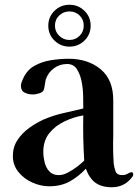

<svg xmlns="http://www.w3.org/2000/svg" viewBox="-20 -781 584 807"><path d="M334 -106Q322 -94 303.5 -80Q285 -66 265 -55.5Q245 -45 227 -45Q202 -45 187.5 -60.5Q173 -76 167.5 -99Q162 -122 162 -142Q162 -190 187 -221Q212 -252 250.5 -270.5Q289 -289 330 -296Q329 -248 330 -200.5Q331 -153 334 -106ZM332 -673Q332 -648 314.5 -630.5Q297 -613 272 -613Q247 -613 229 -630.5Q211 -648 211 -673Q211 -699 229 -716Q247 -733 272 -733Q297 -733 314.5 -716Q332 -699 332 -673ZM540 -47Q540 -49 539 -53Q538 -57 534 -57Q526 -57 516.5 -51Q507 -45 493 -45Q472 -45 466 -60.5Q460 -76 458 -93Q456 -122 455.5 -151.5Q455 -181 456 -209V-360Q456 -446 403 -490Q350 -534 268 -534Q233 -534 194.5 -528Q156 -522 124 -504Q92 -486 76 -448Q73 -441 70.5 -434.5Q68 -428 68 -420Q68 -399 84 -391.5Q100 -384 117 -384Q131 -384 147.5 -389.5Q164 -395 166 -411Q168 -420 169 -428.5Q170 -437 172 -446Q182 -476 206.5 -494Q231 -512 262 -512Q289 -512 303 -490.5Q317 -469 323 -438.5Q329 -408 329.5 -377.5Q330 -347 330 -329V-325Q288 -315 246 -305.5Q204 -296 164 -279Q133 -265 103 -243.5Q73 -222 53.5 -192.5Q34 -163 34 -125Q34 -87 57.5 -58Q81 -29 116.5 -13.5Q152 2 187 2Q236 2 272.5 -18Q309 -38 341 -72Q355 -32 381 -13Q407 6 450 6Q499 6 530 -30Q533 -33 536.5 -38Q540 -43 540 -47ZM361 -673Q361 -710 335 -735.5Q309 -761 272 -761Q235 -761 209 -735.5Q183 -710 183 -673Q183 -636 209 -610.5Q235 -585 272 -585Q309 -585 335 -610.5Q361 -636 361 -673Z"/></svg>

Font: UoqMunThenKhung
Style: Regular
Weight: 400
Designer: Font-Kai, 金井和夫, 宇文滿月
Foundry: Kazuo Kanai, Moonlit Owen
Version: Version 1.197